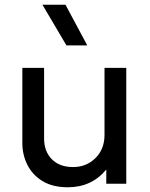

<svg xmlns="http://www.w3.org/2000/svg" viewBox="-20 -777 634 812"><path d="M267.5 15Q202 15 159.2 -11.5Q116.5 -38 95.5 -80.5Q74.5 -123 74.5 -171.5V-490H166.5V-191Q166.5 -137 199 -103.8Q231.5 -70.5 289.5 -70.5Q345 -70.5 383.5 -108.2Q422 -146 422 -206.5V-490H514V0H429.5V-60Q367.5 15 267.5 15ZM261 -585 159.5 -757H257L349 -585Z"/></svg>

Font: Geologica Light
Style: Regular
Weight: 300
Designer: Sindre Bremnes, Frode Helland
Foundry: Monokrom Skriftforlag AS
Version: Version 1.010; ttfautohint (v1.8.4.7-5d5b);gftools[0.9.28]